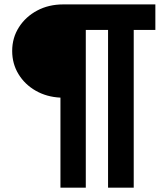

<svg xmlns="http://www.w3.org/2000/svg" viewBox="-20 -740 754 884"><path d="M258.3 124V-290.5Q194.8 -293.5 144.5 -322.3Q94.2 -351.1 65.2 -398.7Q36.1 -446.3 36.1 -505.4Q36.1 -565.9 67.1 -614.5Q98.1 -663.1 151.1 -691.4Q204.1 -719.7 271 -719.7H695.3V-602.1H595.7V124H477.5V-602.1H375V124Z"/></svg>

Font: Reddit Sans ExtraBold
Style: Regular
Weight: 800
Designer: Stephen Hutchings
Foundry: Reddit
Version: Version 1.014; ttfautohint (v1.8.4.7-5d5b)